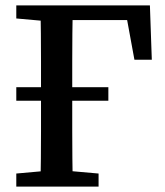

<svg xmlns="http://www.w3.org/2000/svg" viewBox="-20 -687 607 707"><path d="M40 -316V-366H379V-316ZM129 0Q130 -51 130.5 -102Q131 -153 131 -204Q131 -255 131 -306V-357Q131 -409 131 -460.5Q131 -512 130.5 -564Q130 -616 129 -667H248Q247 -617 246.5 -565Q246 -513 246 -461.5Q246 -410 246 -357V-306Q246 -256 246 -205.5Q246 -155 246.5 -103.5Q247 -52 248 0ZM188 -613V-667H532L539 -467H475L439 -663L494 -613ZM40 0V-48L174 -60H207L343 -48V0ZM40 -619V-667H186V-607H174Z"/></svg>

Font: Source Serif 4 18pt Medium
Style: Regular
Weight: 500
Designer: Frank Grießhammer
Foundry: Adobe Systems Incorporated
Version: Version 4.004;hotconv 1.0.116;makeotfexe 2.5.65601